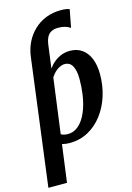

<svg xmlns="http://www.w3.org/2000/svg" viewBox="-156 -910 856 1241"><g transform="rotate(-15 272.0 -290.0)"><path d="M7 254 117 -597.5Q124 -647.5 145.5 -690.5Q167 -733.5 201.5 -766Q236 -798.5 281.5 -816.5Q327 -834.5 382 -834.5Q398.5 -834.5 413.5 -832.5Q428.5 -830.5 439 -826L416 -706.5Q399.5 -718 379.8 -723.5Q360 -729 335.5 -729Q309 -729 290.5 -720Q272 -711 261.2 -691.5Q250.5 -672 246 -641L225.5 -486.5Q243 -510.5 265.2 -528.2Q287.5 -546 313.8 -555.8Q340 -565.5 370.5 -565.5Q415.5 -565.5 449 -542.5Q482.5 -519.5 501 -475.5Q519.5 -431.5 519.5 -368.5Q519.5 -293.5 498 -225.2Q476.5 -157 436.2 -104Q396 -51 340 -20.5Q284 10 214.5 10Q202.5 10 190.2 8.5Q178 7 165 3.5L131.5 254ZM219 -49Q251 -49 277 -66Q303 -83 323 -113.5Q343 -144 356.5 -184.8Q370 -225.5 376.8 -274Q383.5 -322.5 383.5 -375.5Q383.5 -428 367 -459.8Q350.5 -491.5 314.5 -491.5Q298.5 -491.5 281.5 -483.2Q264.5 -475 249.2 -460.5Q234 -446 222.5 -427.5L173.5 -60Q185 -53.5 196.8 -51.2Q208.5 -49 219 -49Z"/></g></svg>

Font: Merriweather 24pt SemiCondensed
Style: Bold Italic
Weight: 700
Width: 4
Italic angle: -7.8°
Designer: Eben Sorkin
Foundry: Eben Sorkin
Version: Version 2.101